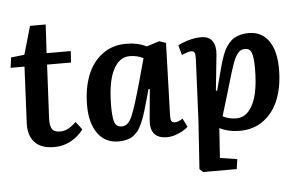

<svg xmlns="http://www.w3.org/2000/svg" viewBox="-58 -762 1666 1075"><g transform="rotate(-5 775.0 -224.0)"><path d="M25.9 -506.8 101.1 -515.1 147 -673.8H234.9L226.1 -513.2H361.8L357.9 -449.2H223.1L208 -147Q206.5 -107.9 218 -88.9Q229.5 -69.8 263.2 -69.8Q287.6 -69.8 308.6 -80.8Q329.6 -91.8 354 -115.2L388.2 -70.8Q359.9 -32.7 317.4 -9.3Q274.9 14.2 224.1 14.2Q149.4 14.2 113.8 -24.7Q78.1 -63.5 81.1 -132.8L96.2 -449.2H18.1Z M884.3 -107.9Q883.3 -84.5 888.4 -74.7Q893.6 -64.9 909.2 -64.9Q927.2 -64.9 952.1 -82L976.1 -34.2Q957.5 -16.1 923.3 -1Q889.2 14.2 857.9 14.2Q759.8 14.2 768.1 -88.9L784.2 -262.2L776.9 -263.2L754.9 -185.1Q748 -160.6 743.4 -145.3Q738.8 -129.9 731.9 -110.1Q725.1 -90.3 719.5 -78.1Q713.9 -65.9 705.8 -51.3Q697.8 -36.6 689.5 -27.8Q681.2 -19 670.2 -10Q659.2 -1 646.7 3.7Q634.3 8.3 618.7 11.2Q603 14.2 585 14.2Q509.3 14.2 467.8 -44.4Q426.3 -103 426.3 -201.2Q426.3 -296.4 454.6 -369.4Q482.9 -442.4 539.6 -484.6Q596.2 -526.9 673.8 -526.9Q739.3 -526.9 788.1 -502L859.9 -524.9L897 -512.2ZM610.8 -67.9Q645.5 -67.9 667.5 -117.9Q689.5 -168 730 -314L764.2 -438Q730 -456.1 688 -456.1Q644 -456.1 614.7 -419.9Q585.4 -383.8 572.8 -325Q560.1 -266.1 560.1 -187Q560.1 -122.1 569.8 -95Q579.6 -67.9 610.8 -67.9Z M1055.7 -410.2Q1056.6 -434.1 1052 -443.6Q1047.4 -453.1 1031.7 -453.1Q1016.1 -453.1 980 -437L964.8 -492.2Q980 -502.9 1019.5 -514.9Q1059.1 -526.9 1094.7 -526.9Q1138.7 -526.9 1158 -499Q1177.2 -471.2 1172.9 -423.8L1151.9 -221.2L1158.7 -220.2L1188 -331.1Q1195.3 -358.9 1200.7 -377.2Q1206.1 -395.5 1214.6 -418Q1223.1 -440.4 1231.9 -454.8Q1240.7 -469.2 1253.7 -484.4Q1266.6 -499.5 1281.7 -507.8Q1296.9 -516.1 1317.1 -521.5Q1337.4 -526.9 1361.8 -526.9Q1434.6 -526.9 1474.6 -470.9Q1514.6 -415 1514.6 -312Q1514.6 -216.8 1486.3 -143.6Q1458 -70.3 1401.1 -28.1Q1344.2 14.2 1266.6 14.2Q1202.6 14.2 1152.8 -11.2L1141.6 155.8L1237.8 170.9L1230 226.1H1041L1022 208L1040 -62ZM1335 -439.9Q1322.8 -439.9 1312.7 -435.8Q1302.7 -431.6 1293.9 -420.2Q1285.2 -408.7 1278.6 -396.7Q1272 -384.8 1263.4 -360.1Q1254.9 -335.4 1248.5 -314.7Q1242.2 -293.9 1231 -255.9Q1219.7 -216.8 1212.9 -194.8L1176.8 -75.2Q1210.9 -57.1 1252.9 -57.1Q1296.9 -57.1 1326.2 -93.3Q1355.5 -129.4 1368.2 -188.2Q1380.9 -247.1 1380.9 -326.2Q1380.9 -388.7 1371.3 -414.3Q1361.8 -439.9 1335 -439.9Z"/></g></svg>

Font: Literata Book
Style: Bold Italic
Weight: 700
Italic angle: -3°
Designer: Latin by Veronika Burian and Jose Scaglione. Greek by Irene Vlachou. Cyrillic by Vera Evstafieva
Foundry: TypeTogether
Version: Version 1.003;PS 001.003;hotconv 1.0.88;makeotf.lib2.5.64775